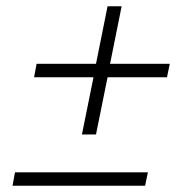

<svg xmlns="http://www.w3.org/2000/svg" viewBox="-20 -594 609 614"><path d="M523 -390 514 -347H324L287 -164H242L279 -347H89L97 -390H287L324 -574H369L332 -390ZM28 -43H453L444 0H20Z"/></svg>

Font: Montserrat Alternates Light
Style: Italic
Weight: 300
Italic angle: -11.3°
Designer: Julieta Ulanovsky
Foundry: Julieta Ulanovsky
Version: Version 7.200